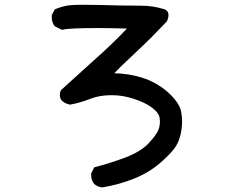

<svg xmlns="http://www.w3.org/2000/svg" viewBox="-20 -737 1040 813"><path d="M366.2 5.9Q366.2 2.9 366.2 -2.9L378.9 -28.3Q449.2 -46.9 511.7 -70.3Q577.1 -95.7 609.9 -130.9Q642.6 -166 651.4 -188.5Q657.2 -205.1 657.2 -223.6Q657.2 -229.5 656.2 -235.4Q654.3 -257.8 625 -280.3Q595.7 -302.7 546.9 -318.4Q500 -334 453.1 -334Q400.4 -334 360.4 -317.9Q320.3 -301.8 276.4 -293.9Q233.4 -303.7 233.4 -334Q233.4 -342.8 237.3 -354.5Q326.2 -435.5 382.8 -486.3Q459 -553.7 517.6 -616.2Q433.6 -618.2 393.6 -618.2Q272.5 -618.2 246.1 -611.3L243.2 -610.4L212.9 -625L210.9 -627Q199.2 -642.6 199.2 -664.1Q199.2 -667 199.2 -672.9L211.9 -697.3Q243.2 -710.9 275.4 -714.8Q293.9 -716.8 332 -716.8Q370.1 -716.8 412.1 -715.8Q454.1 -714.8 483.4 -713.9Q543 -712.9 576.2 -712.9Q627 -712.9 670.9 -699.2Q680.7 -697.3 687 -690.9Q693.4 -684.6 693.4 -673.3Q693.4 -662.1 687.5 -647.5Q621.1 -577.1 569.8 -529.3Q518.6 -481.4 495.1 -458.5Q471.7 -435.5 463.9 -426.8Q522.5 -425.8 578.1 -409.2Q651.4 -386.7 703.1 -335Q741.2 -296.9 747.1 -263.7Q751 -242.2 751 -224.6Q751 -207 749 -191.4Q743.2 -144.5 721.7 -113.3Q705.1 -88.9 668 -55.7Q617.2 -8.8 550.8 18.1Q484.4 44.9 413.1 56.6Q393.6 54.7 378.9 42Q366.2 27.3 366.2 5.9Z"/></svg>

Font: JasonHandwriting2
Style: SemiBold
Weight: 600
Version: Version 1.04.7